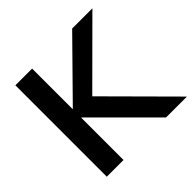

<svg xmlns="http://www.w3.org/2000/svg" viewBox="-176 -876 1047 1047"><g transform="rotate(-45 348.0 -352.5)"><path d="M78 0V-705H207V-393H209L516 -705H672L332 -366L696 0H535L209 -326H207V0Z"/></g></svg>

Font: MulishBold
Style: Bold
Weight: 700
Designer: Vernon Adams
Foundry: Vernon Adams
Version: Version 3.602; ttfautohint (v1.8.3)